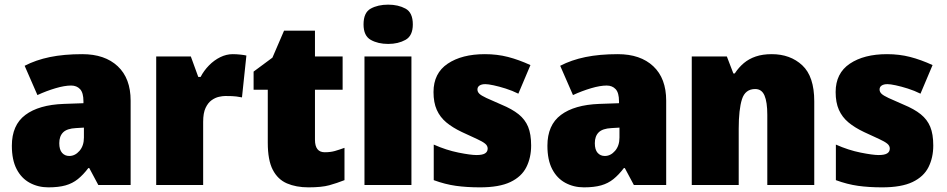

<svg xmlns="http://www.w3.org/2000/svg" viewBox="-20 -796 4074 826"><path d="M334 -563Q431 -563 486.5 -511Q542 -459 542 -363V0H403L364 -73H360Q338 -44 315 -25.5Q292 -7 262 1.5Q232 10 188 10Q144 10 108 -9.5Q72 -29 51.5 -68.5Q31 -108 31 -169Q31 -258 89 -301.5Q147 -345 254 -349L339 -352V-360Q339 -397 324.5 -412.5Q310 -428 286 -428Q258 -428 219 -416.5Q180 -405 141 -387L86 -513Q134 -538 194.5 -550.5Q255 -563 334 -563ZM307 -245Q268 -243 251.5 -226.5Q235 -210 235 -180Q235 -152 247 -138.5Q259 -125 278 -125Q303 -125 322 -147Q341 -169 341 -204V-247Z M981 -563Q998 -563 1015.5 -561Q1033 -559 1040 -557L1021 -377Q1011 -379 996.5 -381Q982 -383 949 -383Q938 -383 922 -379.5Q906 -376 890.5 -365Q875 -354 864.5 -332Q854 -310 854 -272V0H652V-553H801L833 -465H843Q857 -492 879 -514.5Q901 -537 927.5 -550Q954 -563 981 -563Z M1377 -141Q1402 -141 1421 -146.5Q1440 -152 1462 -160V-21Q1429 -8 1396.5 1Q1364 10 1307 10Q1254 10 1214.5 -7Q1175 -24 1153.5 -65.5Q1132 -107 1132 -182V-410H1071V-488L1152 -548L1202 -664H1335V-553H1454V-410H1335V-195Q1335 -168 1345.5 -154.5Q1356 -141 1377 -141Z M1750 -553V0H1548V-553ZM1650 -776Q1693 -776 1724.5 -759Q1756 -742 1756 -691Q1756 -642 1724.5 -624.5Q1693 -607 1650 -607Q1606 -607 1575 -624.5Q1544 -642 1544 -691Q1544 -742 1575 -759Q1606 -776 1650 -776Z M2265 -170Q2265 -118 2244.5 -77Q2224 -36 2176 -13Q2128 10 2045 10Q1988 10 1941.5 3.5Q1895 -3 1846 -21V-174Q1900 -150 1952.5 -139.5Q2005 -129 2030 -129Q2055 -129 2066.5 -136Q2078 -143 2078 -157Q2078 -169 2067 -178Q2056 -187 2032 -198Q2008 -209 1967 -228Q1927 -247 1900 -269.5Q1873 -292 1859 -323.5Q1845 -355 1845 -400Q1845 -481 1906 -522Q1967 -563 2066 -563Q2119 -563 2165.5 -551Q2212 -539 2262 -516L2210 -393Q2184 -406 2155.5 -415Q2127 -424 2103.5 -429Q2080 -434 2068 -434Q2052 -434 2043 -428Q2034 -422 2034 -411Q2034 -401 2042 -393Q2050 -385 2072.5 -374.5Q2095 -364 2137 -346Q2183 -327 2211 -304.5Q2239 -282 2252 -250.5Q2265 -219 2265 -170Z M2638 -563Q2735 -563 2790.5 -511Q2846 -459 2846 -363V0H2707L2668 -73H2664Q2642 -44 2619 -25.5Q2596 -7 2566 1.5Q2536 10 2492 10Q2448 10 2412 -9.5Q2376 -29 2355.5 -68.5Q2335 -108 2335 -169Q2335 -258 2393 -301.5Q2451 -345 2558 -349L2643 -352V-360Q2643 -397 2628.5 -412.5Q2614 -428 2590 -428Q2562 -428 2523 -416.5Q2484 -405 2445 -387L2390 -513Q2438 -538 2498.5 -550.5Q2559 -563 2638 -563ZM2611 -245Q2572 -243 2555.5 -226.5Q2539 -210 2539 -180Q2539 -152 2551 -138.5Q2563 -125 2582 -125Q2607 -125 2626 -147Q2645 -169 2645 -204V-247Z M3300 -563Q3380 -563 3431.5 -515Q3483 -467 3483 -360V0H3281V-302Q3281 -357 3269 -385Q3257 -413 3229 -413Q3186 -413 3172 -369Q3158 -325 3158 -242V0H2956V-553H3107L3135 -480H3141Q3158 -506 3180 -524.5Q3202 -543 3231.5 -553Q3261 -563 3300 -563Z M3995 -170Q3995 -118 3974.5 -77Q3954 -36 3906 -13Q3858 10 3775 10Q3718 10 3671.5 3.5Q3625 -3 3576 -21V-174Q3630 -150 3682.5 -139.5Q3735 -129 3760 -129Q3785 -129 3796.5 -136Q3808 -143 3808 -157Q3808 -169 3797 -178Q3786 -187 3762 -198Q3738 -209 3697 -228Q3657 -247 3630 -269.5Q3603 -292 3589 -323.5Q3575 -355 3575 -400Q3575 -481 3636 -522Q3697 -563 3796 -563Q3849 -563 3895.5 -551Q3942 -539 3992 -516L3940 -393Q3914 -406 3885.5 -415Q3857 -424 3833.5 -429Q3810 -434 3798 -434Q3782 -434 3773 -428Q3764 -422 3764 -411Q3764 -401 3772 -393Q3780 -385 3802.5 -374.5Q3825 -364 3867 -346Q3913 -327 3941 -304.5Q3969 -282 3982 -250.5Q3995 -219 3995 -170Z"/></svg>

Font: Noto Sans Display Black
Style: Regular
Weight: 900
Designer: Monotype Design Team
Foundry: Monotype Imaging Inc.
Version: Version 2.003